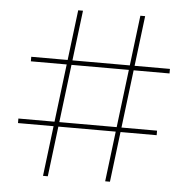

<svg xmlns="http://www.w3.org/2000/svg" viewBox="-51 -750 784 800"><g transform="rotate(5 341.0 -350.0)"><path d="M158 0 244 -700H264L178 0ZM35 -210V-229H615V-210ZM418 0 504 -700H524L438 0ZM66 -471V-490H646V-471Z"/></g></svg>

Font: Montserrat Thin Thin
Style: Regular
Weight: 250
Version: Version 9.000